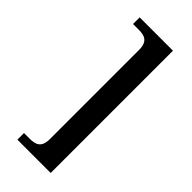

<svg xmlns="http://www.w3.org/2000/svg" viewBox="-280 -809 986 986"><g transform="rotate(45 213.0 -316.0)"><path d="M86 128H328V-760H86V-712H126C168 -712 202 -703 202 -640V8C202 71 168 80 126 80H86Z"/></g></svg>

Font: Noto Serif Devanagari SemiCondensed SemiBold
Style: Regular
Weight: 600
Width: 4
Designer: Universal Thirst, Indian Type Foundry and the Monotype Design Team
Foundry: Monotype Imaging Inc.
Version: Version 2.004